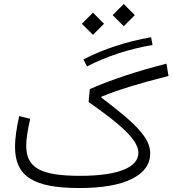

<svg xmlns="http://www.w3.org/2000/svg" viewBox="-20 -948 870 968"><path d="M76.7 -362.8C62.5 -298.8 55.7 -247.6 55.7 -208.5C55.7 -59.1 147.5 0 380.4 0C494.1 0 582.5 -15.1 644.5 -45.9C706.5 -76.7 737.3 -119.6 737.3 -175.8C737.3 -252.4 665 -324.7 490.7 -456.1L491.2 -460.4C571.3 -493.7 679.2 -527.3 829.6 -564.9L819.3 -627C674.3 -590.3 537.6 -545.4 432.6 -498.5L426.8 -433.6C595.2 -316.4 677.7 -239.7 677.7 -177.7C677.7 -103 573.7 -61.5 384.3 -61.5C184.6 -61.5 112.3 -102.1 112.3 -212.9C112.3 -246.6 119.1 -292 132.3 -349.1ZM741.7 -760.3C616.7 -738.3 502 -700.7 400.4 -648.4L418.9 -613.3C519 -664.6 629.4 -700.7 749 -721.2ZM604 -815.9 659.7 -871.6 604 -927.7 547.9 -871.6ZM448.7 -772.5 504.4 -828.1 448.7 -884.3 392.6 -828.1Z"/></svg>

Font: Estedad Light
Style: Regular
Weight: 300
Designer: Amin Abedi
Version: Version 7.3